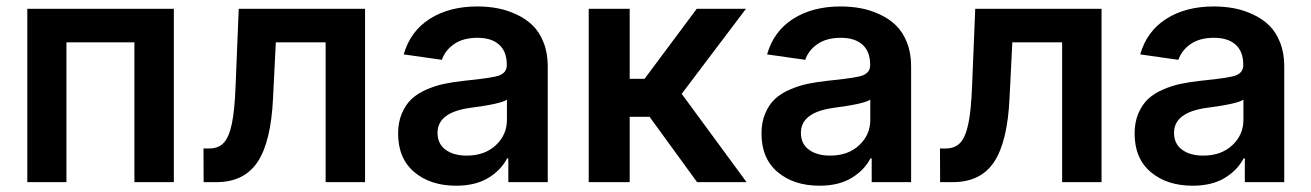

<svg xmlns="http://www.w3.org/2000/svg" viewBox="-20 -573 4123 604"><path d="M65.9 0V-545.4H526.9V0H402.8V-439.9H189V0Z M620.6 0 620.1 -106H638.7Q667.5 -106 684.1 -124Q700.7 -142.1 709.5 -184.3Q718.3 -226.6 721.2 -304.2L731 -545.4H1128.4V0H1004.4V-439.9H847.7L838.9 -264.2Q832.5 -127 790.3 -63.5Q748 0 660.6 0Z M1415 11.2Q1334 11.2 1283.2 -31.7Q1232.4 -74.7 1232.4 -152.8Q1232.4 -188.5 1244.1 -216.1Q1255.9 -243.7 1274.4 -261.2Q1293 -278.8 1321 -291Q1349.1 -303.2 1376.7 -309.1Q1404.3 -314.9 1439.5 -318.8Q1445.8 -319.3 1457.5 -320.8Q1532.7 -328.6 1551.3 -335.9Q1574.2 -345.2 1574.2 -367.7V-370.1Q1574.2 -410.6 1550.3 -432.4Q1526.4 -454.1 1481.9 -454.1Q1437.5 -454.1 1408.9 -434.6Q1380.4 -415 1370.1 -384.8L1250 -401.9Q1271 -475.1 1332.3 -513.9Q1393.6 -552.7 1481.4 -552.7Q1514.2 -552.7 1544.4 -547.1Q1574.7 -541.5 1604.2 -527.8Q1633.8 -514.2 1655.3 -493.4Q1676.8 -472.7 1689.9 -439.7Q1703.1 -406.7 1703.1 -365.2V0H1579.1V-74.7H1575.2Q1555.7 -37.1 1515.4 -12.9Q1475.1 11.2 1415 11.2ZM1448.2 -83.5Q1504.9 -83.5 1539.8 -116.2Q1574.7 -148.9 1574.7 -195.8V-259.8Q1558.6 -246.6 1457 -233.4Q1356.4 -218.8 1356.4 -155.3Q1356.4 -120.6 1381.6 -102.1Q1406.7 -83.5 1448.2 -83.5Z M1832 0V-545.4H1960.9V-325.2H2007.8L2171.9 -545.4H2326.7L2124.5 -277.8L2328.6 0H2172.9L2023.4 -205.6H1960.9V0Z M2558.1 11.2Q2477.1 11.2 2426.3 -31.7Q2375.5 -74.7 2375.5 -152.8Q2375.5 -188.5 2387.2 -216.1Q2398.9 -243.7 2417.5 -261.2Q2436 -278.8 2464.1 -291Q2492.2 -303.2 2519.8 -309.1Q2547.4 -314.9 2582.5 -318.8Q2588.9 -319.3 2600.6 -320.8Q2675.8 -328.6 2694.3 -335.9Q2717.3 -345.2 2717.3 -367.7V-370.1Q2717.3 -410.6 2693.4 -432.4Q2669.4 -454.1 2625 -454.1Q2580.6 -454.1 2552 -434.6Q2523.4 -415 2513.2 -384.8L2393.1 -401.9Q2414.1 -475.1 2475.3 -513.9Q2536.6 -552.7 2624.5 -552.7Q2657.2 -552.7 2687.5 -547.1Q2717.8 -541.5 2747.3 -527.8Q2776.9 -514.2 2798.3 -493.4Q2819.8 -472.7 2833 -439.7Q2846.2 -406.7 2846.2 -365.2V0H2722.2V-74.7H2718.3Q2698.7 -37.1 2658.4 -12.9Q2618.2 11.2 2558.1 11.2ZM2591.3 -83.5Q2647.9 -83.5 2682.9 -116.2Q2717.8 -148.9 2717.8 -195.8V-259.8Q2701.7 -246.6 2600.1 -233.4Q2499.5 -218.8 2499.5 -155.3Q2499.5 -120.6 2524.7 -102.1Q2549.8 -83.5 2591.3 -83.5Z M2937.5 0 2937 -106H2955.6Q2984.4 -106 3001 -124Q3017.6 -142.1 3026.4 -184.3Q3035.2 -226.6 3038.1 -304.2L3047.9 -545.4H3445.3V0H3321.3V-439.9H3164.6L3155.8 -264.2Q3149.4 -127 3107.2 -63.5Q3064.9 0 2977.5 0Z M3731.9 11.2Q3650.9 11.2 3600.1 -31.7Q3549.3 -74.7 3549.3 -152.8Q3549.3 -188.5 3561 -216.1Q3572.8 -243.7 3591.3 -261.2Q3609.9 -278.8 3637.9 -291Q3666 -303.2 3693.6 -309.1Q3721.2 -314.9 3756.3 -318.8Q3762.7 -319.3 3774.4 -320.8Q3849.6 -328.6 3868.2 -335.9Q3891.1 -345.2 3891.1 -367.7V-370.1Q3891.1 -410.6 3867.2 -432.4Q3843.3 -454.1 3798.8 -454.1Q3754.4 -454.1 3725.8 -434.6Q3697.3 -415 3687 -384.8L3566.9 -401.9Q3587.9 -475.1 3649.2 -513.9Q3710.4 -552.7 3798.3 -552.7Q3831.1 -552.7 3861.3 -547.1Q3891.6 -541.5 3921.1 -527.8Q3950.7 -514.2 3972.2 -493.4Q3993.7 -472.7 4006.8 -439.7Q4020 -406.7 4020 -365.2V0H3896V-74.7H3892.1Q3872.6 -37.1 3832.3 -12.9Q3792 11.2 3731.9 11.2ZM3765.1 -83.5Q3821.8 -83.5 3856.7 -116.2Q3891.6 -148.9 3891.6 -195.8V-259.8Q3875.5 -246.6 3773.9 -233.4Q3673.3 -218.8 3673.3 -155.3Q3673.3 -120.6 3698.5 -102.1Q3723.6 -83.5 3765.1 -83.5Z"/></svg>

Font: Interop SemBd
Style: Regular
Weight: 600
Designer: Rasmus Andersson, Google, Jang Haemin
Foundry: jhaemin
Version: Version 1.007